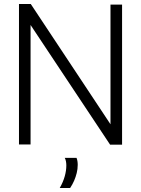

<svg xmlns="http://www.w3.org/2000/svg" viewBox="-20 -723 705 961"><path d="M75 0V-703H134L533 -101V-700H591V1H531L133 -598V0ZM279 218Q296 188 304 159.5Q312 131 312 105Q312 94 310 84Q308 74 304 67H363Q366 74 367.5 83Q369 92 369 102Q369 123 364 143Q359 163 351 181.5Q343 200 331 218Z"/></svg>

Font: Georama ExtraCondensed Thin Light
Style: Regular
Weight: 300
Version: Version 1.001